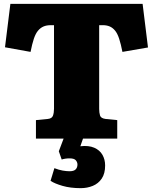

<svg xmlns="http://www.w3.org/2000/svg" viewBox="-20 -721 796 999"><path d="M400 258Q346 258 305 246Q264 234 243 220L263 154Q286 163 306 166.5Q326 170 342 170Q364 170 373.5 160.5Q383 151 383 135Q383 123 374.5 113Q366 103 342 103Q331 103 320.5 104.5Q310 106 301 109L286 66L311 0H167V-96L228 -102Q250 -104 255.5 -119Q261 -134 261 -155V-590H245Q222 -590 206 -583Q190 -576 177.5 -561Q165 -546 156 -519Q147 -492 139 -451L6 -475L34 -701H722L750 -474L617 -451Q609 -492 600 -519.5Q591 -547 578.5 -562Q566 -577 550.5 -583.5Q535 -590 515 -590H496V-154Q496 -135 500.5 -120Q505 -105 530 -102L590 -96V0H412L398 40Q441 35 470 47.5Q499 60 513 84.5Q527 109 527 140Q527 182 509.5 208Q492 234 463 246Q434 258 400 258Z"/></svg>

Font: Literata Black
Style: Regular
Weight: 900
Designer: Latin by Veronika Burian and Jose Scaglione. Greek by Irene Vlachou. Cyrillic by Vera Evstafieva.
Foundry: TypeTogether
Version: Version 3.103;gftools[0.9.29]